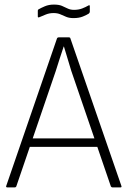

<svg xmlns="http://www.w3.org/2000/svg" viewBox="-20 -818 557 838"><path d="M13 0Q5 0 7 -6L229 -651Q231 -655 236 -655H281Q286 -655 287 -651L510 -6Q512 0 505 0H471Q467 0 464 -4L291 -509Q283 -535 275 -562Q267 -589 259 -615H258Q249 -589 240.5 -562Q232 -535 223 -507L51 -4Q49 0 44 0ZM100 -177 112 -214H403L415 -177ZM301 -739Q282 -739 269 -744.5Q256 -750 243.5 -755.5Q231 -761 214 -761Q195 -761 179.5 -754.5Q164 -748 152 -743Q145 -740 145 -746V-771Q145 -776 148 -777Q158 -783 175.5 -790.5Q193 -798 215 -798Q237 -798 250 -792.5Q263 -787 275 -781Q287 -775 303 -775Q323 -775 338.5 -781Q354 -787 366 -794Q369 -796 370.5 -795Q372 -794 372 -790V-767Q372 -763 368 -759Q359 -753 342 -746Q325 -739 301 -739Z"/></svg>

Font: Sofia Sans Semi Condensed ExtraLight
Style: Regular
Weight: 250
Version: Version 4.100